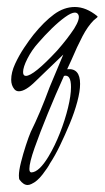

<svg xmlns="http://www.w3.org/2000/svg" viewBox="-20 -244 299 549"><path d="M59 285Q47 285 36 270Q34 268 34 258Q34 244 40 220Q46 196 54 171.5Q62 147 68 133Q81 107 94.5 75Q108 43 122 5L161 -88L110 -39L82 -12Q53 17 34 17Q26 17 21 11Q12 0 12 -16Q12 -37 23 -61Q34 -85 49 -107.5Q64 -130 76 -145Q106 -182 134.5 -203Q163 -224 194 -224Q226 -224 258 -198L259 -197Q259 -194 254 -191Q252 -189 250.5 -188Q249 -187 248 -186Q231 -169 216 -140.5Q201 -112 184 -72L172 -46Q209 -50 209 -4Q209 17 201 47Q193 77 179.5 109.5Q166 142 151.5 172Q137 202 123 223Q117 235 101.5 255Q86 275 70 282Q64 285 59 285ZM54 -27Q76 -27 143 -99Q158 -116 170 -131.5Q182 -147 192 -162Q210 -191 204 -202Q201 -208 194 -208Q184 -208 166 -195Q148 -182 128 -162.5Q108 -143 89 -121Q71 -101 58.5 -76.5Q46 -52 46 -38Q46 -27 54 -27ZM70 249Q92 248 119 203Q137 173 151.5 136Q166 99 174.5 64Q183 29 183 5Q183 -32 163 -27Q139 26 116.5 81Q94 136 79 178.5Q64 221 64 239Q64 249 70 249Z"/></svg>

Font: Allison
Style: Regular
Weight: 400
Designer: Robert E. Leuschke
Foundry: Robert E. Leuschke
Version: Version 1.010; ttfautohint (v1.8.3)